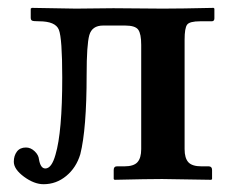

<svg xmlns="http://www.w3.org/2000/svg" viewBox="-20 -456 594 488"><path d="M95.2 -27.8Q83 -27.8 79.1 -50.8Q78.1 -62 68.1 -71.5Q58.1 -81.1 45.9 -81.1Q30.8 -81.1 22.9 -70.6Q15.1 -60.1 15.1 -44.9Q15.1 -25.9 41 -6.8Q66.9 12.2 90.8 12.2Q123 12.2 148.4 -8.8Q173.8 -29.8 184.1 -64Q200.2 -127.9 200.2 -266.1Q200.2 -342.3 207 -366.7Q213.9 -391.1 242.2 -391.1H297.9Q323.7 -391.1 331.3 -380.6Q338.9 -370.1 338.9 -341.8V-77.1Q338.9 -54.2 329.3 -43.7Q319.8 -33.2 295.9 -33.2H276.9Q269 -33.2 269 -23.9V-1L271 1Q356 -1 392.1 -1L517.1 1L519 -1V-23.9Q519 -32.7 511.2 -33.2H492.2Q468.3 -33.2 458.7 -43.7Q449.2 -54.2 449.2 -77.1V-355Q449.2 -384.8 455.6 -393.3Q461.9 -401.9 488.8 -401.9H518.1Q524.9 -401.9 524.9 -409.2V-434.1L522.9 -436Q438 -434.1 394 -434.1L268.1 -435.1Q206.1 -434.1 172.9 -434.1L61 -436L58.1 -434.1V-411.1Q58.1 -405.3 61.5 -403.6Q64.9 -401.9 79.1 -401.9Q121.1 -401.9 129.6 -380.4Q138.2 -358.9 138.2 -258.8Q138.2 -120.6 121.1 -63Q111.3 -27.8 95.2 -27.8Z"/></svg>

Font: Linux Libertine
Style: Semibold
Weight: 600
Designer: Philipp H. Poll
Foundry: Philipp H. Poll
Version: Version 5.1.2 ; ttfautohint (v0.9)